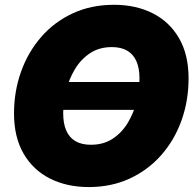

<svg xmlns="http://www.w3.org/2000/svg" viewBox="-20 -758 800 789"><path d="M642.1 -420.9 623.5 -306.6H177.7L196.3 -420.9ZM344.7 10.7Q254.9 10.7 185.5 -24.2Q116.2 -59.1 76.9 -126.7Q37.6 -194.3 37.6 -291.5Q37.6 -382.3 66.4 -463.1Q95.2 -543.9 149.2 -606Q203.1 -668 278.8 -703.1Q354.5 -738.3 448.7 -738.3Q538.1 -738.3 607.2 -703.6Q676.3 -668.9 715.6 -601.3Q754.9 -533.7 754.9 -436Q754.9 -343.8 725.8 -262.9Q696.8 -182.1 642.6 -120.6Q588.4 -59.1 512.9 -24.2Q437.5 10.7 344.7 10.7ZM353.5 -163.1Q405.3 -163.1 443.1 -188Q481 -212.9 505.4 -253.7Q529.8 -294.4 541.5 -342.3Q553.2 -390.1 553.2 -436Q553.2 -478 540.5 -506.6Q527.8 -535.2 502.7 -549.8Q477.5 -564.5 439.9 -564.5Q388.2 -564.5 350.3 -539.6Q312.5 -514.6 288.1 -474.1Q263.7 -433.6 251.7 -385.7Q239.7 -337.9 239.7 -292Q239.7 -250 252.4 -221.2Q265.1 -192.4 290.5 -177.7Q315.9 -163.1 353.5 -163.1Z"/></svg>

Font: Inter 24pt Black
Style: Italic
Weight: 900
Italic angle: -9.3988°
Designer: Rasmus Andersson
Foundry: rsms
Version: Version 4.001;git-66647c0bb